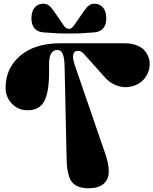

<svg xmlns="http://www.w3.org/2000/svg" viewBox="-20 -991 820 1026"><path d="M348.1 -836.9Q362.8 -836.9 374 -853L430.2 -934.1Q445.3 -955.6 457.5 -963.4Q469.7 -971.2 483.9 -971.2Q513.7 -971.2 530.8 -950.4Q547.9 -929.7 547.9 -892.1Q547.9 -860.8 532.5 -840.8Q517.1 -820.8 483.9 -817.9Q402.8 -811 348.1 -812Q293 -811 211.9 -817.9Q178.7 -820.8 163.3 -840.8Q147.9 -860.8 147.9 -892.1Q147.9 -929.7 165 -950.4Q182.1 -971.2 211.9 -971.2Q226.6 -971.2 238.8 -963.4Q251 -955.6 266.1 -934.1L321.8 -853Q333 -836.9 348.1 -836.9ZM380.9 -639.2 542 -170.9Q561.5 -115.7 561.3 -74.2Q561 -32.7 533.7 -8.8Q506.3 15.1 454.1 15.1Q425.3 15.1 405 8.3Q384.8 1.5 371.6 -10.7Q358.4 -22.9 350.6 -43.7Q342.8 -64.5 339.6 -88.4Q336.4 -112.3 335.9 -146L325.2 -634.8Q324.2 -682.1 315.2 -703.1Q306.2 -724.1 286.1 -724.1Q242.2 -724.1 242.2 -647V-603Q242.2 -496.1 215.3 -448Q188.5 -399.9 122.1 -401.9Q74.7 -403.3 42.2 -438.5Q9.8 -473.6 9.8 -521Q9.8 -627 88.4 -693.4Q167 -759.8 300.8 -759.8H643.1Q680.2 -759.8 708 -749.8Q735.8 -739.7 750.7 -723.1Q765.6 -706.5 772.7 -688Q779.8 -669.4 779.8 -648.9Q779.8 -621.1 768.3 -596.9Q756.8 -572.8 738 -556.6Q719.2 -540.5 694.1 -532.2Q668.9 -523.9 643.1 -525.4Q617.2 -526.9 589.6 -540Q562 -553.2 540 -578.1L428.2 -703.1Q414.1 -719.2 397.9 -719.2Q353 -719.2 380.9 -639.2Z"/></svg>

Font: Pilowlava
Style: Regular
Weight: 400
Designer: Anton Moglia, Jérémy Landes, Maksym Kobuzan (Cyrillic), Velvetyne Type Foundry
Foundry: Anton Moglia, Jérémy Landes, Velvetyne Type Foundry
Version: Version 1.001;hotconv 1.0.109;makeotfexe 2.5.65596